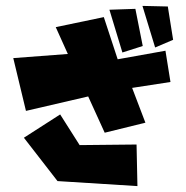

<svg xmlns="http://www.w3.org/2000/svg" viewBox="-20 -636 632 651"><path d="M463 -616 506 -475 567 -501 549 -614ZM351 -603 395 -458 464 -480 439 -606ZM61 -169 184 -248 250 -144 443 -146 446 -5 175 -22ZM169 -544 210 -453 25 -439 68 -260 279 -309 335 -186 473 -220 428 -338 558 -358 541 -464 379 -435 332 -578Z"/></svg>

Font: Super Mario
Style: Regular
Weight: 400
Version: Version 1.0